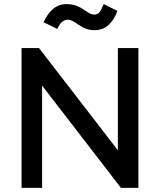

<svg xmlns="http://www.w3.org/2000/svg" viewBox="-20 -915 779 935"><path d="M569 0 129 -571 185 -587V0H85V-681H170L595 -130H554V-681H654V0ZM437 -768Q400 -768 360 -796Q343 -808 332 -813.5Q321 -819 309 -819Q279 -819 259 -774L192 -807Q212 -849 239 -872Q266 -895 305 -895Q329 -895 350.5 -887.5Q372 -880 395 -863Q407 -855 417.5 -849.5Q428 -844 438 -844Q455 -844 464 -855Q473 -866 485 -895L552 -862Q536 -819 509 -793.5Q482 -768 437 -768Z"/></svg>

Font: Gabarito
Style: Regular
Weight: 400
Designer: Leandro Assis / Alvaro Franca / Felipe Casaprima
Foundry: Naipe Foundry
Version: Version 1.000